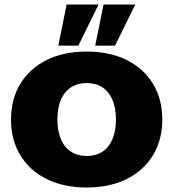

<svg xmlns="http://www.w3.org/2000/svg" viewBox="-20 -823 770 853"><path d="M365 10Q263 10 187.5 -27.5Q112 -65 70.5 -133Q29 -201 29 -292Q29 -383 70.5 -451Q112 -519 187.5 -556.5Q263 -594 365 -594Q467 -594 542.5 -556.5Q618 -519 659.5 -451Q701 -383 701 -292Q701 -201 659.5 -133Q618 -65 542.5 -27.5Q467 10 365 10ZM365 -130Q406 -130 435 -149Q464 -168 479.5 -204.5Q495 -241 495 -292Q495 -344 479.5 -380Q464 -416 435 -435Q406 -454 365 -454Q325 -454 295.5 -435Q266 -416 250.5 -380Q235 -344 235 -292Q235 -241 250.5 -204.5Q266 -168 295.5 -149Q325 -130 365 -130ZM239 -620 276 -803H418L328 -620ZM403 -620 440 -803H581L491 -620Z"/></svg>

Font: Rokkitt Black
Style: Regular
Weight: 900
Designer: Vernon Adams
Foundry: Vernon Adams
Version: Version 3.103